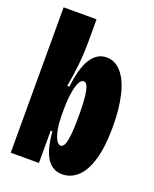

<svg xmlns="http://www.w3.org/2000/svg" viewBox="-131 -756 679 844"><g transform="rotate(20 208.0 -334.0)"><path d="M159 -151H151V0H19V-249V-680H173V-581Q173 -523 167.5 -468.5Q162 -414 152 -361H162Q172 -450 200 -494Q228 -538 273 -538Q313 -538 342.5 -504Q372 -470 387 -407Q402 -344 402 -260Q402 -167 384 -106Q366 -45 334.5 -16.5Q303 12 263 12Q218 12 192 -27Q166 -66 159 -151ZM245 -253Q245 -333 237.5 -369Q230 -405 214 -405Q201 -405 192 -386Q183 -367 178 -332.5Q173 -298 173 -254V-233Q173 -200 178 -170Q183 -140 192.5 -122Q202 -104 214 -104Q231 -104 238 -141Q245 -178 245 -253Z"/></g></svg>

Font: Bricolage Grotesque 96pt Condensed ExBd
Style: Regular
Weight: 800
Width: 3
Designer: Mathieu Triay
Foundry: Atelier Triay
Version: Version 1.001;Glyphs 3.2 (3207)